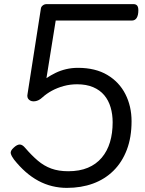

<svg xmlns="http://www.w3.org/2000/svg" viewBox="-20 -895 703 934"><path d="M305 19Q269 19 234 10.5Q199 2 166.5 -15.5Q134 -33 104.5 -59Q75 -85 48 -119Q36 -135 32.5 -148Q29 -161 47 -177Q63 -192 76 -192Q89 -192 103 -175Q134 -139 164 -113.5Q194 -88 229.5 -75Q265 -62 312 -62Q367 -62 407.5 -79Q448 -96 475 -128Q502 -160 515 -203.5Q528 -247 528 -300Q528 -339 518 -373Q508 -407 487 -432Q466 -457 433 -471Q400 -485 355 -485Q321 -485 290 -476.5Q259 -468 233 -454Q207 -440 186 -421Q169 -405 150.5 -402.5Q132 -400 121 -410Q110 -420 114 -438L179 -854Q180 -862 188 -868.5Q196 -875 207 -875H629Q641 -875 647 -868Q653 -861 653 -845Q653 -821 645 -808Q637 -795 621 -795H251L206 -515Q227 -529 250.5 -540.5Q274 -552 301.5 -558.5Q329 -565 359 -565Q444 -565 502 -530.5Q560 -496 590 -437Q620 -378 620 -305Q620 -227 597 -166.5Q574 -106 532 -64.5Q490 -23 432.5 -2Q375 19 305 19Z"/></svg>

Font: Playwrite GB J
Style: Italic
Weight: 400
Italic angle: -7.01216°
Designer: Veronika Burian, José Scaglione
Foundry: TypeTogether
Version: Version 1.002